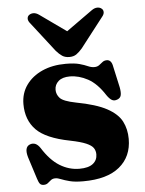

<svg xmlns="http://www.w3.org/2000/svg" viewBox="-53 -761 617 817"><g transform="rotate(-5 256.0 -352.0)"><path d="M251.5 -436.5Q219.5 -436.5 202.8 -421.8Q186 -407 186 -385Q186 -365 200.2 -349.5Q214.5 -334 267.5 -323.5Q353 -307.5 398.5 -282.8Q444 -258 461 -224.8Q478 -191.5 478 -150Q478 -74.5 425 -30.8Q372 13 269.5 13Q234 13 212 7.2Q190 1.5 176.2 -4.2Q162.5 -10 152 -10Q140.5 -10 133.2 -4.2Q126 1.5 119 7.5Q112 13.5 101 13.5Q90 13.5 84.8 7.2Q79.5 1 74.5 -15L44.5 -109Q31.5 -153 57 -163Q82 -172.5 101 -144Q135 -90 174.5 -65.8Q214 -41.5 258.5 -41.5Q297 -41.5 316 -56.5Q335 -71.5 335 -96.5Q335 -112 327 -123.8Q319 -135.5 296.5 -145.2Q274 -155 229.5 -164Q126.5 -184 85.5 -226.2Q44.5 -268.5 44.5 -336Q44.5 -382.5 69.5 -417.5Q94.5 -452.5 138 -472Q181.5 -491.5 238.5 -491.5Q275 -491.5 296.8 -485.5Q318.5 -479.5 332.2 -473.2Q346 -467 359 -467Q371.5 -467 379.8 -473.2Q388 -479.5 395.5 -485.5Q403 -491.5 414 -491.5Q434 -491.5 439 -462L459 -371.5Q463 -349.5 460.2 -337.8Q457.5 -326 444.5 -321Q431 -315.5 420.8 -321.5Q410.5 -327.5 399.5 -343.5Q366.5 -395 328 -415.8Q289.5 -436.5 251.5 -436.5ZM312 -550.5Q299 -535.5 287 -527.2Q275 -519 257 -519Q239 -519 226.5 -527.2Q214 -535.5 201 -550.5L104 -675.5Q94 -687 94.2 -696.8Q94.5 -706.5 101 -711.5Q109 -718 120.5 -718Q132 -718 144.5 -709L257 -629L369 -709Q381.5 -718 393.2 -718Q405 -718 412 -711.5Q418.5 -706.5 418.8 -696.8Q419 -687 409 -675.5Z"/></g></svg>

Font: Fraunces 9pt S000
Style: Bold
Weight: 700
Version: Version 1.000; ttfautohint (v1.8.3)